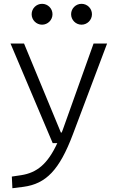

<svg xmlns="http://www.w3.org/2000/svg" viewBox="-20 -744 626 998"><path d="M44.4 234.4 102.1 227.1C218.8 211.4 288.6 140.6 358.9 -45.9L536.6 -517.6H466.3L306.6 -70.3C304.7 -64.9 302.7 -60.1 300.8 -55.2H296.4L105 -517.6H34.7L253.9 0H277.8C227.5 108.9 171.9 153.8 90.3 166.5L41.5 173.8ZM198.7 -615.7C228.5 -615.7 252.9 -640.1 252.9 -669.9C252.9 -700.2 228.5 -724.1 198.7 -724.1C168.9 -724.1 144.5 -700.2 144.5 -669.9C144.5 -640.1 168.9 -615.7 198.7 -615.7ZM403.8 -615.7C433.6 -615.7 458 -640.1 458 -669.9C458 -700.2 433.6 -724.1 403.8 -724.1C374 -724.1 349.6 -700.2 349.6 -669.9C349.6 -640.1 374 -615.7 403.8 -615.7Z"/></svg>

Font: Cascadia Mono Light
Style: Regular
Weight: 300
Monospace: yes
Designer: Aaron Bell
Foundry: Saja Typeworks
Version: Version 2404.023